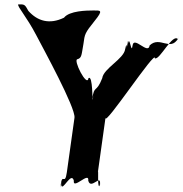

<svg xmlns="http://www.w3.org/2000/svg" viewBox="-20 -873 837 879"><path d="M147 -710C176 -654 327 -379 321 -334L286 -84C277 -21 266 -84 258 -28C252 17 266 -72 260 -27C265 9 306 -91 318 -46C312 -1 390 -91 384 -46C396 -1 445 -82 437 -27C431 18 444 -73 438 -28C424 7 432 -111 428 -84L463 -334C457 -289 695 -651 689 -606C711 -596 771 -724 795 -693C789 -648 801 -741 795 -696C759 -636 712 -710 665 -665C659 -620 593 -710 587 -665C581 -619 574 -715 566 -674C560 -629 568 -717 562 -672C557 -623 564 -699 553 -648C547 -603 454 -560 448 -515C420 -443 412 -488 402 -419C396 -374 411 -464 405 -419C402 -398 406 -533 385 -515C379 -470 312 -602 335 -602C355 -608 353 -623 362 -672C368 -717 368 -721 413 -777C455 -829 440 -825 406 -825C378 -825 298 -824 273 -792C207 -760 152 -776 110 -823C93 -855 91 -853 63 -853C61 -839 100 -800 147 -710Z"/></svg>

Font: Hussar Przerywany
Style: Obl
Weight: 400
Foundry: Cannot Into Space Fonts
Version: Version 0.982